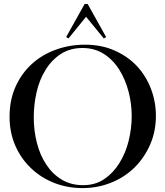

<svg xmlns="http://www.w3.org/2000/svg" viewBox="-20 -959 848 984"><path d="M402 5Q326 5 258 -21.5Q190 -48 139 -97Q88 -145 58.5 -212.5Q29 -280 29 -361Q29 -447 60 -515.5Q91 -584 144 -632Q196 -679 266.5 -704.5Q337 -730 415 -730Q500 -730 567.5 -700Q635 -670 682 -620Q729 -569 754 -503Q779 -437 779 -365Q779 -285 749 -217Q719 -149 668 -99Q616 -49 547.5 -22Q479 5 402 5ZM406 -10Q469 -10 515.5 -42Q562 -74 593 -125Q624 -175 639.5 -238Q655 -301 655 -364Q655 -427 639 -489Q623 -551 591.5 -601.5Q560 -652 512.5 -682.5Q465 -713 403 -713Q338 -713 290.5 -681.5Q243 -650 213 -600Q182 -550 167.5 -486.5Q153 -423 153 -358Q153 -290 169 -227Q185 -164 217 -116Q248 -68 295.5 -39Q343 -10 406 -10ZM331 -762 319 -769 414 -939H429L524 -769L512 -762L421 -873Z"/></svg>

Font: Mulat Addis
Style: Regular
Weight: 400
Designer: Fasil fikreab
Version: Version 1.001; ttfautohint (v1.8.3)